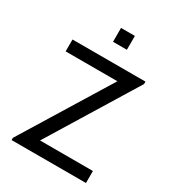

<svg xmlns="http://www.w3.org/2000/svg" viewBox="-218 -1053 1066 1176"><g transform="rotate(30 315.5 -465.0)"><path d="M287 -832V-930H385V-832ZM50 0V-16L431 -636H65V-720H581V-703L202 -85H576V0Z"/></g></svg>

Font: Manrope Medium
Style: Medium
Weight: 500
Designer: Mikhail Sharanda
Foundry: Mikhail Sharanda
Version: Version 4.000;hotconv 1.0.109;makeotfexe 2.5.65596